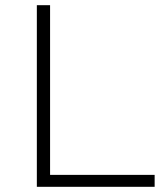

<svg xmlns="http://www.w3.org/2000/svg" viewBox="-20 -720 625 740"><path d="M122 0V-700H173V-46H576V0Z"/></svg>

Font: Montserrat Z Light
Style: Regular
Weight: 300
Designer: Julieta Ulanovsky
Foundry: Julieta Ulanovsky
Version: Version 8.000